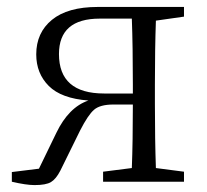

<svg xmlns="http://www.w3.org/2000/svg" viewBox="-20 -531 605 561"><path d="M284.2 -257.8H368.2V-284.2Q368.2 -394.5 365.2 -476.6H271.5Q152.3 -476.6 152.3 -373Q152.3 -257.8 284.2 -257.8ZM517.6 -482.4 435.5 -470.7Q432.6 -388.7 432.6 -284.2V-226.6Q432.6 -122.1 435.5 -40L517.6 -29.3V0H281.2V-29.3L365.2 -40Q368.2 -117.2 368.2 -225.6H311.5Q272.5 -225.6 254.9 -210.4Q237.3 -195.3 213.9 -149.4L156.2 -32.2Q143.6 -7.8 128.9 1Q114.3 9.8 81.1 9.8Q56.6 9.8 14.6 0V-28.3L93.8 -38.1L144.5 -142.6Q180.7 -217.8 238.3 -237.3Q159.2 -243.2 122.6 -279.8Q85.9 -316.4 85.9 -372.1Q85.9 -435.5 131.8 -473.1Q177.7 -510.7 265.6 -510.7H517.6Z"/></svg>

Font: GenYoMin TW TTF Light
Style: Regular
Weight: 300
Version: Version 1.300